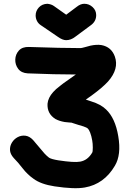

<svg xmlns="http://www.w3.org/2000/svg" viewBox="-20 -980 699 1018"><path d="M430 14Q532 -4 589 -101Q624 -159 607 -258Q591 -354 542 -400Q514 -427 465 -442L435 -452L465 -473Q524 -516 553 -548Q612 -615 589 -680Q571 -731 518 -741Q493 -745 460 -738Q449 -735 430.5 -730Q412 -725 408 -725Q307 -725 133 -731Q98 -732 80 -712Q62 -692 61 -664.5Q60 -637 76.5 -615Q93 -593 127 -591Q272 -585 382 -585L344 -558Q312 -536 299 -525Q275 -507 262 -492Q235 -462 232 -430Q229 -377 274 -349Q294 -338 323 -333Q335 -332 343 -331Q351 -330 354 -330H358Q360 -330 361 -329Q374 -324 395 -318Q419 -311 422 -310Q440 -304 446 -298Q451 -294 458 -277Q465 -259 469 -235Q472 -219 472 -197.5Q472 -176 469 -171Q445 -130 405 -123Q374 -117 289 -130Q252 -136 240 -144Q227 -154 216 -166L155 -238Q136 -258 114.5 -260.5Q93 -263 74 -253Q55 -243 43.5 -224.5Q32 -206 33 -184.5Q34 -163 53 -142Q75 -120 100 -87.5Q125 -55 158 -32Q197 -3 269 8Q375 24 430 14ZM331 -767Q356 -767 379 -785L464 -848Q490 -868 490 -900Q490 -925 471 -942.5Q452 -960 427 -960Q407 -960 387 -944L331 -902L266 -948Q252 -958 231 -960Q203 -959 186 -940.5Q169 -922 169 -898Q169 -883 176 -869Q183 -855 197 -846L288 -784Q312 -767 331 -767Z"/></svg>

Font: Balsamiq Sans
Style: Bold
Weight: 700
Designer: Michael Angeles
Foundry: Balsamiq SRL
Version: Version 1.020; ttfautohint (v1.8.4.7-5d5b);gftools[0.9.26]